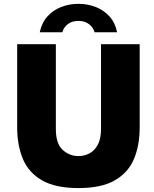

<svg xmlns="http://www.w3.org/2000/svg" viewBox="-20 -948 786 978"><path d="M691.5 -299Q691.5 -207 662 -137.5Q632.5 -68 564.2 -29Q496 10 379.5 10Q263 10 194.8 -29Q126.5 -68 97 -137.5Q67.5 -207 67.5 -299V-723H264.5V-291Q264.5 -216 299.2 -184.5Q334 -153 379.5 -153Q409.5 -153 435.8 -166.8Q462 -180.5 478.2 -210.8Q494.5 -241 494.5 -291V-723H691.5ZM576.5 -783.5Q567 -832 537.8 -864.2Q508.5 -896.5 467.2 -912.5Q426 -928.5 379.5 -928.5Q333 -928.5 291.8 -912.5Q250.5 -896.5 221.5 -864.2Q192.5 -832 182.5 -783.5H297.5Q304.5 -809 325.5 -825.2Q346.5 -841.5 379.5 -841.5Q412 -841.5 433.2 -825.2Q454.5 -809 462 -783.5Z"/></svg>

Font: Public Sans Black
Style: Regular
Weight: 900
Designer: The Public Sans Project Authors: Dan O. Williams and USWDS (Libre Franklin designed by Pablo Impallari and Rodrigo Fuenz
Version: Version 1.007